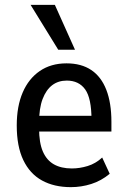

<svg xmlns="http://www.w3.org/2000/svg" viewBox="-20 -762 526 791"><path d="M272 9Q203 9 153 -18.5Q103 -46 76 -102.5Q49 -159 49 -245Q49 -324 73.5 -381Q98 -438 144 -469.5Q190 -501 254 -501Q315 -501 356 -473.5Q397 -446 418 -392Q439 -338 439 -260V-220H126V-285H371L357 -268Q357 -357 331 -393.5Q305 -430 255 -430Q220 -430 195 -411Q170 -392 155.5 -354Q141 -316 141 -256V-233Q141 -174 156.5 -138Q172 -102 202 -85Q232 -68 276 -68Q308 -68 341 -78Q374 -88 401 -113L432 -46Q397 -17 356 -4Q315 9 272 9ZM220 -557 106 -742H206L289 -557Z"/></svg>

Font: Nunito Sans 10pt Condensed SemiBold
Style: Regular
Weight: 600
Width: 3
Designer: Vernon Adams
Foundry: Vernon Adams
Version: Version 3.101;gftools[0.9.27]